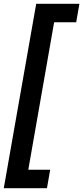

<svg xmlns="http://www.w3.org/2000/svg" viewBox="-23 -831 441 1018"><path d="M-3 167 169 -811H398L381 -713H264L127 69H243L226 167Z"/></svg>

Font: DM Sans 18pt SemiBold
Style: Italic
Weight: 600
Italic angle: -10°
Designer: Colophon Foundry, Jonny Pinhorn
Foundry: Colophon Foundry
Version: Version 4.004;gftools[0.9.30]